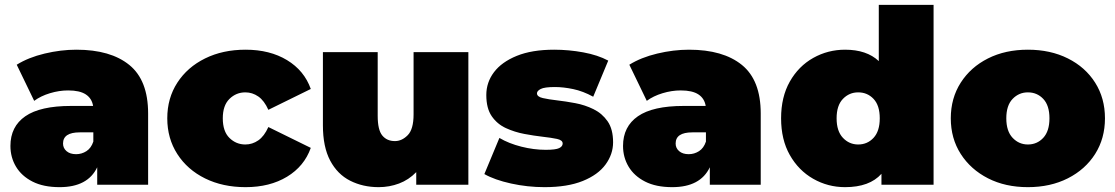

<svg xmlns="http://www.w3.org/2000/svg" viewBox="-20 -762 4599 792"><path d="M381 0V-72Q342 10 226 10Q159 10 114 -13Q69 -36 46 -74.5Q23 -113 23 -160Q23 -240 84.5 -282.5Q146 -325 273 -325H364Q359 -356 334 -372.5Q309 -389 261 -389Q224 -389 186 -377.5Q148 -366 121 -346L49 -495Q97 -525 164 -541Q231 -557 295 -557Q436 -557 513.5 -494Q591 -431 591 -294V0ZM365 -178V-216H309Q240 -216 240 -170Q240 -151 254.5 -138.5Q269 -126 294 -126Q317 -126 336.5 -138.5Q356 -151 365 -178Z M993 10Q899 10 826 -26Q753 -62 711.5 -126.5Q670 -191 670 -274Q670 -357 711.5 -421Q753 -485 826 -521Q899 -557 993 -557Q1093 -557 1164 -514Q1235 -471 1262 -395L1087 -309Q1070 -347 1045.5 -364Q1021 -381 992 -381Q954 -381 926.5 -354Q899 -327 899 -274Q899 -220 926.5 -193Q954 -166 992 -166Q1021 -166 1045.5 -183Q1070 -200 1087 -238L1262 -152Q1235 -76 1164 -33Q1093 10 993 10Z M1542 10Q1477 10 1424.5 -16.5Q1372 -43 1342 -99.5Q1312 -156 1312 -245V-547H1538V-284Q1538 -226 1557 -203Q1576 -180 1609 -180Q1638 -180 1662 -204.5Q1686 -229 1686 -290V-547H1912V0H1697V-52Q1666 -20 1626 -5Q1586 10 1542 10Z M2226 10Q2156 10 2088 -5Q2020 -20 1978 -44L2040 -193Q2079 -170 2130.5 -157Q2182 -144 2231 -144Q2272 -144 2286.5 -151Q2301 -158 2301 -170Q2301 -184 2277.5 -189Q2254 -194 2218 -198Q2183 -202 2143 -209.5Q2103 -217 2067 -233.5Q2031 -250 2008.5 -282.5Q1986 -315 1986 -370Q1986 -422 2017.5 -464Q2049 -506 2111.5 -531.5Q2174 -557 2266 -557Q2326 -557 2386 -546Q2446 -535 2489 -512L2427 -363Q2385 -386 2344.5 -394.5Q2304 -403 2269 -403Q2226 -403 2210.5 -395Q2195 -387 2195 -377Q2195 -363 2219 -357.5Q2243 -352 2278 -348Q2313 -344 2353 -336.5Q2393 -329 2428.5 -311.5Q2464 -294 2486.5 -261.5Q2509 -229 2509 -175Q2509 -126 2478 -83.5Q2447 -41 2384 -15.5Q2321 10 2226 10Z M2908 0V-72Q2869 10 2753 10Q2686 10 2641 -13Q2596 -36 2573 -74.5Q2550 -113 2550 -160Q2550 -240 2611.5 -282.5Q2673 -325 2800 -325H2891Q2886 -356 2861 -372.5Q2836 -389 2788 -389Q2751 -389 2713 -377.5Q2675 -366 2648 -346L2576 -495Q2624 -525 2691 -541Q2758 -557 2822 -557Q2963 -557 3040.5 -494Q3118 -431 3118 -294V0ZM2892 -178V-216H2836Q2767 -216 2767 -170Q2767 -151 2781.5 -138.5Q2796 -126 2821 -126Q2844 -126 2863.5 -138.5Q2883 -151 2892 -178Z M3466 10Q3395 10 3334.5 -24.5Q3274 -59 3238 -122.5Q3202 -186 3202 -274Q3202 -362 3238 -425.5Q3274 -489 3334.5 -523Q3395 -557 3466 -557Q3555 -557 3605 -510V-742H3831V0H3616V-45Q3567 10 3466 10ZM3520 -166Q3558 -166 3583.5 -193.5Q3609 -221 3609 -274Q3609 -327 3583.5 -354Q3558 -381 3520 -381Q3483 -381 3457 -354Q3431 -327 3431 -274Q3431 -221 3457 -193.5Q3483 -166 3520 -166Z M4220 10Q4127 10 4055.5 -26.5Q3984 -63 3943 -127Q3902 -191 3902 -274Q3902 -357 3943 -421Q3984 -485 4055.5 -521Q4127 -557 4220 -557Q4313 -557 4385 -521Q4457 -485 4497.5 -421Q4538 -357 4538 -274Q4538 -191 4497.5 -127Q4457 -63 4385 -26.5Q4313 10 4220 10ZM4220 -166Q4258 -166 4283.5 -193.5Q4309 -221 4309 -274Q4309 -327 4283.5 -354Q4258 -381 4220 -381Q4183 -381 4157 -354Q4131 -327 4131 -274Q4131 -221 4157 -193.5Q4183 -166 4220 -166Z"/></svg>

Font: Montserrat Black
Style: Regular
Weight: 900
Designer: Julieta Ulanovsky
Foundry: Julieta Ulanovsky
Version: Version 9.000; ttfautohint (v1.8.4.7-5d5b)